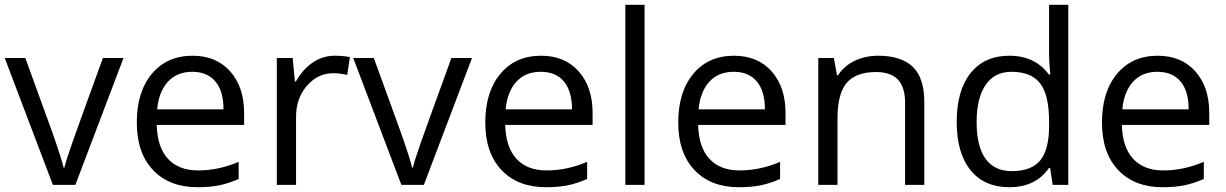

<svg xmlns="http://www.w3.org/2000/svg" viewBox="-20 -780 5174 810"><path d="M203.1 0 0 -535.2H86.9L202.1 -217.8Q241.2 -106.4 248 -73.2H252Q257.3 -99.1 285.9 -180.4Q314.5 -261.7 414.1 -535.2H501L297.9 0Z M813 9.8Q694.3 9.8 625.7 -62.5Q557.1 -134.8 557.1 -263.2Q557.1 -392.6 620.8 -468.8Q684.6 -544.9 792 -544.9Q892.6 -544.9 951.2 -478.8Q1009.8 -412.6 1009.8 -304.2V-252.9H641.1Q643.6 -158.7 688.7 -109.9Q733.9 -61 815.9 -61Q902.3 -61 986.8 -97.2V-24.9Q943.8 -6.3 905.5 1.7Q867.2 9.8 813 9.8ZM791 -477.1Q726.6 -477.1 688.2 -435.1Q649.9 -393.1 643.1 -318.8H922.9Q922.9 -395.5 888.7 -436.3Q854.5 -477.1 791 -477.1Z M1392.1 -544.9Q1427.7 -544.9 1456.1 -539.1L1444.8 -463.9Q1411.6 -471.2 1386.2 -471.2Q1321.3 -471.2 1275.1 -418.5Q1229 -365.7 1229 -287.1V0H1147.9V-535.2H1214.8L1224.1 -436H1228Q1257.8 -488.3 1299.8 -516.6Q1341.8 -544.9 1392.1 -544.9Z M1673.3 0 1470.2 -535.2H1557.1L1672.4 -217.8Q1711.4 -106.4 1718.3 -73.2H1722.2Q1727.5 -99.1 1756.1 -180.4Q1784.7 -261.7 1884.3 -535.2H1971.2L1768.1 0Z M2283.2 9.8Q2164.6 9.8 2095.9 -62.5Q2027.3 -134.8 2027.3 -263.2Q2027.3 -392.6 2091.1 -468.8Q2154.8 -544.9 2262.2 -544.9Q2362.8 -544.9 2421.4 -478.8Q2480 -412.6 2480 -304.2V-252.9H2111.3Q2113.8 -158.7 2158.9 -109.9Q2204.1 -61 2286.1 -61Q2372.6 -61 2457 -97.2V-24.9Q2414.1 -6.3 2375.7 1.7Q2337.4 9.8 2283.2 9.8ZM2261.2 -477.1Q2196.8 -477.1 2158.4 -435.1Q2120.1 -393.1 2113.3 -318.8H2393.1Q2393.1 -395.5 2358.9 -436.3Q2324.7 -477.1 2261.2 -477.1Z M2699.2 0H2618.2V-759.8H2699.2Z M3097.2 9.8Q2978.5 9.8 2909.9 -62.5Q2841.3 -134.8 2841.3 -263.2Q2841.3 -392.6 2905 -468.8Q2968.8 -544.9 3076.2 -544.9Q3176.8 -544.9 3235.4 -478.8Q3293.9 -412.6 3293.9 -304.2V-252.9H2925.3Q2927.7 -158.7 2972.9 -109.9Q3018.1 -61 3100.1 -61Q3186.5 -61 3271 -97.2V-24.9Q3228 -6.3 3189.7 1.7Q3151.4 9.8 3097.2 9.8ZM3075.2 -477.1Q3010.7 -477.1 2972.4 -435.1Q2934.1 -393.1 2927.2 -318.8H3207Q3207 -395.5 3172.9 -436.3Q3138.7 -477.1 3075.2 -477.1Z M3798.3 0V-346.2Q3798.3 -411.6 3768.6 -443.8Q3738.8 -476.1 3675.3 -476.1Q3591.3 -476.1 3552.2 -430.7Q3513.2 -385.3 3513.2 -280.8V0H3432.1V-535.2H3498L3511.2 -461.9H3515.1Q3540 -501.5 3585 -523.2Q3629.9 -544.9 3685.1 -544.9Q3781.7 -544.9 3830.6 -498.3Q3879.4 -451.7 3879.4 -349.1V0Z M4410.2 -71.8H4405.8Q4349.6 9.8 4237.8 9.8Q4132.8 9.8 4074.5 -62Q4016.1 -133.8 4016.1 -266.1Q4016.1 -398.4 4074.7 -471.7Q4133.3 -544.9 4237.8 -544.9Q4346.7 -544.9 4404.8 -465.8H4411.1L4407.7 -504.4L4405.8 -542V-759.8H4486.8V0H4420.9ZM4248 -58.1Q4331.1 -58.1 4368.4 -103.3Q4405.8 -148.4 4405.8 -249V-266.1Q4405.8 -379.9 4367.9 -428.5Q4330.1 -477.1 4247.1 -477.1Q4175.8 -477.1 4137.9 -421.6Q4100.1 -366.2 4100.1 -265.1Q4100.1 -162.6 4137.7 -110.4Q4175.3 -58.1 4248 -58.1Z M4884.8 9.8Q4766.1 9.8 4697.5 -62.5Q4628.9 -134.8 4628.9 -263.2Q4628.9 -392.6 4692.6 -468.8Q4756.3 -544.9 4863.8 -544.9Q4964.4 -544.9 5022.9 -478.8Q5081.5 -412.6 5081.5 -304.2V-252.9H4712.9Q4715.3 -158.7 4760.5 -109.9Q4805.7 -61 4887.7 -61Q4974.1 -61 5058.6 -97.2V-24.9Q5015.6 -6.3 4977.3 1.7Q4939 9.8 4884.8 9.8ZM4862.8 -477.1Q4798.3 -477.1 4760 -435.1Q4721.7 -393.1 4714.8 -318.8H4994.6Q4994.6 -395.5 4960.4 -436.3Q4926.3 -477.1 4862.8 -477.1Z"/></svg>

Font: f0_4961  
Style: Regular
Weight: 400
Foundry: Ascender Corporation
Version: Version 1.10